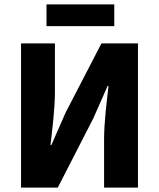

<svg xmlns="http://www.w3.org/2000/svg" viewBox="-20 -847 719 867"><path d="M75 0H241L402 -314L466 -459H470C462 -387 450 -296 450 -218V0H603V-651H438L276 -338L212 -192H208C216 -262 228 -355 228 -433V-651H75ZM190 -729H496V-827H190Z"/></svg>

Font: DAIFUKU Sans
Style: Bold
Weight: 700
Designer: Original font ‘Source Han Sans JP’ : Paul D. Hunt
Foundry: Daifuku
Version: Version 1.000